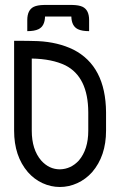

<svg xmlns="http://www.w3.org/2000/svg" viewBox="-20 -746 482 770"><path d="M220.2 3.9Q184.1 3.9 150.6 -11.5Q117.2 -26.9 91.8 -55.7Q36.6 -120.1 36.6 -221.7V-582.5Q98.1 -582.5 132.3 -581.1Q212.9 -577.1 274.4 -546.9Q403.8 -481 405.3 -295.9V-221.7Q405.3 -120.6 349.6 -55.7Q323.7 -26.9 290 -11.5Q256.3 3.9 220.2 3.9ZM220.2 -66.9Q264.6 -67.9 296.4 -102.5Q334 -147 334 -221.7V-295.4Q333.5 -437.5 242.2 -483.9Q188.5 -509.8 107.4 -511.2V-221.7Q107.4 -146.5 145 -102.5Q176.8 -66.9 220.2 -66.9ZM270.5 -726.1Q296.4 -725.6 311 -718.8Q337.4 -706.1 337.4 -665.5V-621.1Q308.6 -621.1 292.5 -628.9Q267.1 -641.1 266.1 -679.7H160.6Q159.7 -641.1 134.3 -628.9Q118.2 -621.1 89.4 -621.1V-665.5Q89.4 -706.1 115.7 -718.8Q130.4 -725.6 155.8 -726.1Z"/></svg>

Font: Greenwashing Machine
Style: Regular
Weight: 400
Designer: Tup Wanders
Foundry: Free font, DO NOT SELL
Version: Version 1.00;August 10, 2023;FontCreator 11.5.0.2430 64-bit